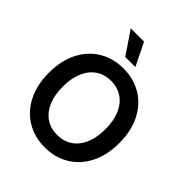

<svg xmlns="http://www.w3.org/2000/svg" viewBox="-253 -1088 1250 1250"><g transform="rotate(45 372.0 -463.0)"><path d="M372.1 9.8Q278.8 9.8 205.3 -33.9Q131.8 -77.6 89.8 -159.9Q47.9 -242.2 47.9 -353.5Q47.9 -465.3 89.8 -547.4Q131.8 -629.4 205.3 -673.1Q278.8 -716.8 372.1 -716.8Q465.3 -716.8 538.8 -673.1Q612.3 -629.4 654.3 -547.4Q696.3 -465.3 696.3 -353.5Q696.3 -241.7 654.3 -159.7Q612.3 -77.6 538.8 -33.9Q465.3 9.8 372.1 9.8ZM372.1 -602.5Q314 -602.5 269.5 -573.5Q225.1 -544.4 200.4 -488.5Q175.8 -432.6 175.8 -353.5Q175.8 -274.4 200.4 -218.5Q225.1 -162.6 269.5 -133.5Q314 -104.5 372.1 -104.5Q430.2 -104.5 474.6 -133.5Q519 -162.6 543.7 -218.5Q568.4 -274.4 568.4 -353.5Q568.4 -432.6 543.7 -488.5Q519 -544.4 474.6 -573.5Q430.2 -602.5 372.1 -602.5ZM220.7 -934.6H342.8L419.9 -777.3H327.1Z"/></g></svg>

Font: Pretendard Std SemiBold
Style: Regular
Weight: 600
Designer: Base glyphs from Inter by Rasmus Andersson; Hangeul glyphs from Noto Sans CJK(Source Han Sans) by Jang Soo-young and Kan
Foundry: Kil Hyung-jin
Version: Version 1.309